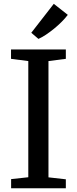

<svg xmlns="http://www.w3.org/2000/svg" viewBox="-20 -1008 412 1028"><path d="M131.5 -59V-681L39 -693V-743H332.5V-693L239.5 -681V-58.5L332.5 -48V0H39.5V-49ZM185.5 -800 147.5 -832.5 268 -987.5 343 -928.5Q329.5 -910.5 310.2 -891.2Q291 -872 269.2 -854.2Q247.5 -836.5 226 -822.2Q204.5 -808 186.5 -800Z"/></svg>

Font: Merriweather 20pt
Style: Regular
Weight: 400
Version: Version 2.100